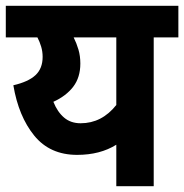

<svg xmlns="http://www.w3.org/2000/svg" viewBox="-20 -642 635 662"><path d="M595 -622V-513H510V0H381V-143Q325 -108 246 -108Q152 -108 98 -174.5Q44 -241 26 -348Q78 -360 102.5 -383Q127 -406 127 -446Q127 -464 122 -481Q117 -498 109 -513H0V-622ZM164 -291Q178 -256 201 -236.5Q224 -217 258 -217Q331 -217 381 -280V-513H234Q244 -493 250.5 -471Q257 -449 257 -423Q257 -375 232.5 -343Q208 -311 164 -291Z"/></svg>

Font: Noto Sans Devanagari UI SemiCondensed
Style: Bold
Weight: 700
Width: 4
Designer: Jelle Bosma - Monotype Design Team
Foundry: Monotype Imaging Inc.
Version: Version 2.004; ttfautohint (v1.8.4.7-5d5b)